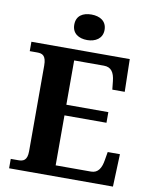

<svg xmlns="http://www.w3.org/2000/svg" viewBox="-98 -994 849 1067"><g transform="rotate(10 326.5 -460.5)"><path d="M331 -777C377 -777 417 -800 417 -849C417 -900 377 -921 331 -921C283 -921 246 -900 246 -849C246 -800 283 -777 331 -777ZM28 0H614L621 -184H552L544 -137C537 -93 520 -61 480 -61H280V-343H517V-403H280V-653H448C489 -653 507 -626 512 -577L517 -530H587L583 -714H28V-661H70C99 -661 121 -653 121 -596V-113C121 -60 98 -53 70 -53H28Z"/></g></svg>

Font: Noto Serif Test
Style: Bold
Weight: 700
Version: Version 1.000